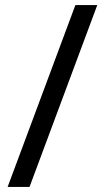

<svg xmlns="http://www.w3.org/2000/svg" viewBox="-20 -734 412 754"><path d="M362 -714 96 0H10L276 -714Z"/></svg>

Font: Noto Sans Manichaean
Style: Regular
Weight: 400
Designer: Monotype Design Team
Foundry: Monotype Imaging Inc.
Version: Version 2.005; ttfautohint (v1.8.4.7-5d5b)